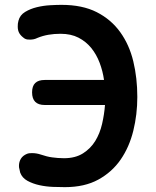

<svg xmlns="http://www.w3.org/2000/svg" viewBox="-20 -760 640 790"><path d="M545 -361Q545 -289 528.5 -222Q512 -155 476.5 -103.5Q441 -52 384.5 -21Q328 10 247 10Q227 10 198.5 9Q170 8 142.5 2Q115 -4 93 -16Q71 -28 63 -50L60 -64Q58 -70 58 -77Q58 -94 66 -107Q74 -120 91 -127Q96 -129 101.5 -129.5Q107 -130 112 -130Q121 -130 130 -128.5Q139 -127 148 -124Q160 -120 171.5 -117Q183 -114 194.5 -112.5Q206 -111 218 -110Q230 -109 243 -109Q290 -109 321.5 -129Q353 -149 372 -180Q391 -211 400 -250Q409 -289 412 -328H164Q138 -328 125 -341Q112 -354 112 -380Q112 -406 125 -418.5Q138 -431 164 -431H408Q403 -467 390 -501.5Q377 -536 355.5 -562.5Q334 -589 303 -605Q272 -621 229 -621Q203 -621 179.5 -617Q156 -613 134 -604Q126 -600 118.5 -598.5Q111 -597 104 -597Q98 -597 93 -597.5Q88 -598 82 -601Q67 -611 60 -622.5Q53 -634 53 -650Q53 -657 53.5 -662.5Q54 -668 56 -675Q62 -698 83.5 -711Q105 -724 132 -730.5Q159 -737 186.5 -738.5Q214 -740 233 -740Q319 -740 378 -710Q437 -680 474.5 -628Q512 -576 528.5 -507.5Q545 -439 545 -361Z"/></svg>

Font: Maple Mono Normal NL
Style: Bold
Weight: 700
Monospace: yes
Designer: subframe7536
Version: Version 7.000